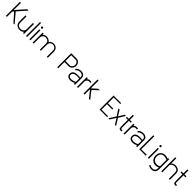

<svg xmlns="http://www.w3.org/2000/svg" viewBox="913 -3643 6788 6788"><g transform="rotate(45 4306.5 -249.0)"><path d="M488 0H427L148 -315L102 -264V0H50V-701H102V-342L420 -702H488L185 -357Z M957 0H905V-61Q880 -28 841 -10Q802 8 756.5 10Q711 12 667.5 -1Q624 -14 591 -42Q561 -68 544.5 -106Q528 -144 528 -196V-500H581V-196Q581 -115 626.5 -76Q672 -37 745 -37Q781 -37 818 -54Q855 -71 880 -106.5Q905 -142 905 -196V-500H957Z M1109 0H1057V-700H1109Z M1249 -570Q1233 -570 1221 -582Q1209 -594 1209 -610Q1209 -627 1221 -638.5Q1233 -650 1249 -650Q1266 -650 1277.5 -638.5Q1289 -627 1289 -610Q1289 -594 1277.5 -582Q1266 -570 1249 -570ZM1275 0H1223V-500H1275Z M2147 0H2096V-300Q2096 -377 2054.5 -418Q2013 -459 1947 -459Q1880 -459 1838.5 -418Q1797 -377 1797 -300V0H1746V-300Q1746 -381 1702 -420Q1658 -459 1588 -459Q1557 -459 1522.5 -442Q1488 -425 1464 -389.5Q1440 -354 1440 -300V0H1389V-500H1440V-440Q1466 -472 1503.5 -488.5Q1541 -505 1584 -506Q1635 -507 1686 -485Q1737 -463 1774 -415Q1803 -462 1849 -483.5Q1895 -505 1950 -505Q2001 -505 2046 -482.5Q2091 -460 2119 -414.5Q2147 -369 2147 -300Z M2617 0 2618 -700H2889Q2938 -700 2977 -672.5Q3016 -645 3039 -600.5Q3062 -556 3062 -504Q3062 -457 3038 -412Q3014 -367 2974 -338Q2934 -309 2886 -309H2669V0ZM2669 -360H2886Q2920 -360 2948 -381.5Q2976 -403 2993.5 -436.5Q3011 -470 3011 -504Q3011 -542 2995.5 -575Q2980 -608 2953 -628Q2926 -648 2889 -648H2669Z M3263 5Q3219 5 3180 -11Q3141 -27 3116.5 -59.5Q3092 -92 3092 -142Q3092 -222 3136 -264.5Q3180 -307 3260.5 -317.5Q3341 -328 3450 -310V-349Q3450 -392 3425 -417Q3400 -442 3361 -450.5Q3322 -459 3279.5 -452.5Q3237 -446 3201 -426Q3165 -406 3147 -373L3110 -411Q3137 -448 3176 -470Q3215 -492 3258.5 -500Q3302 -508 3344.5 -503Q3387 -498 3421 -482Q3465 -462 3482 -427Q3499 -392 3501.5 -346Q3504 -300 3504 -245L3503 0H3451V-47Q3411 -22 3361.5 -8.5Q3312 5 3263 5ZM3451 -103V-264Q3366 -278 3295.5 -272Q3225 -266 3183.5 -235Q3142 -204 3142 -142Q3142 -104 3164 -82Q3186 -60 3222 -52.5Q3258 -45 3300 -49.5Q3342 -54 3382 -68Q3422 -82 3451 -103Z M3604 0V-490H3656V-438Q3686 -473 3730.5 -487Q3775 -501 3853 -480L3831 -432Q3794 -446 3762 -440.5Q3730 -435 3706 -416.5Q3682 -398 3669 -373.5Q3656 -349 3656 -324V0Z M3933 0V-700H3986V-311L4182 -487H4260L4042 -287L4264 0H4204L4001 -253L3986 -241V0Z M5113 0H4734V-700H5113V-654H4786V-366H5051V-320H4786V-46H5113Z M5561 0H5501L5366 -215L5233 0H5173L5331 -254L5176 -500H5237L5366 -293L5494 -500H5554L5401 -254Z M5697 -208V-451H5601V-500H5697V-700H5750V-500H5845V-451H5750V-208Q5750 -142 5749.5 -108Q5749 -74 5759 -62Q5769 -50 5800 -49H5830V3H5803Q5763 3 5741 -5.5Q5719 -14 5710 -36.5Q5701 -59 5699 -100.5Q5697 -142 5697 -208Z M5935 0V-490H5987V-438Q6017 -473 6061.5 -487Q6106 -501 6184 -480L6162 -432Q6125 -446 6093 -440.5Q6061 -435 6037 -416.5Q6013 -398 6000 -373.5Q5987 -349 5987 -324V0Z M6375 5Q6331 5 6292 -11Q6253 -27 6228.5 -59.5Q6204 -92 6204 -142Q6204 -222 6248 -264.5Q6292 -307 6372.5 -317.5Q6453 -328 6562 -310V-349Q6562 -392 6537 -417Q6512 -442 6473 -450.5Q6434 -459 6391.5 -452.5Q6349 -446 6313 -426Q6277 -406 6259 -373L6222 -411Q6249 -448 6288 -470Q6327 -492 6370.5 -500Q6414 -508 6456.5 -503Q6499 -498 6533 -482Q6577 -462 6594 -427Q6611 -392 6613.5 -346Q6616 -300 6616 -245L6615 0H6563V-47Q6523 -22 6473.5 -8.5Q6424 5 6375 5ZM6563 -103V-264Q6478 -278 6407.5 -272Q6337 -266 6295.5 -235Q6254 -204 6254 -142Q6254 -104 6276 -82Q6298 -60 6334 -52.5Q6370 -45 6412 -49.5Q6454 -54 6494 -68Q6534 -82 6563 -103Z M7043 0H6719V-700H6771V-48H7043Z M7173 -570Q7157 -570 7145 -582Q7133 -594 7133 -610Q7133 -627 7145 -638.5Q7157 -650 7173 -650Q7190 -650 7201.5 -638.5Q7213 -627 7213 -610Q7213 -594 7201.5 -582Q7190 -570 7173 -570ZM7199 0H7147V-500H7199Z M7514 204Q7472 204 7435 191Q7398 178 7363 155L7396 115Q7427 134 7464.5 144Q7502 154 7538.5 152Q7575 150 7603.5 134.5Q7632 119 7646 88Q7658 61 7661.5 34.5Q7665 8 7665 -36Q7601 1 7535 2.5Q7469 4 7412.5 -25.5Q7356 -55 7321 -109.5Q7286 -164 7283 -237Q7280 -326 7311 -385.5Q7342 -445 7397 -475Q7452 -505 7521.5 -504.5Q7591 -504 7665 -472V-500H7718V0Q7718 95 7669 149.5Q7620 204 7514 204ZM7336 -237Q7338 -177 7367.5 -135Q7397 -93 7445.5 -72.5Q7494 -52 7551.5 -56.5Q7609 -61 7665 -92V-417Q7567 -455 7491.5 -449Q7416 -443 7375 -391Q7334 -339 7336 -237Z M8249 0H8197V-304Q8197 -384 8151.5 -421Q8106 -458 8033 -458Q7994 -458 7957 -442Q7920 -426 7896 -401Q7872 -376 7872 -349V0H7820V-700H7872V-436Q7892 -461 7919.5 -476Q7947 -491 7976 -498Q8005 -505 8028 -505Q8130 -505 8189.5 -455.5Q8249 -406 8249 -304Z M8425 -208V-451H8329V-500H8425V-700H8478V-500H8573V-451H8478V-208Q8478 -142 8477.5 -108Q8477 -74 8487 -62Q8497 -50 8528 -49H8558V3H8531Q8491 3 8469 -5.5Q8447 -14 8438 -36.5Q8429 -59 8427 -100.5Q8425 -142 8425 -208Z"/></g></svg>

Font: Kulim Park ExtraLight
Style: Regular
Weight: 275
Designer: Noponies / Dale Sattler
Foundry: Noponies
Version: Version 1.000; ttfautohint (v1.8.3)